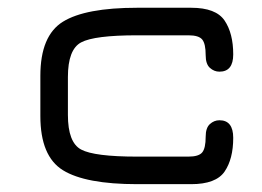

<svg xmlns="http://www.w3.org/2000/svg" viewBox="-20 -470 669 490"><path d="M467.8 0H330.1Q198.2 0 140.6 -35.6Q83 -71.3 83 -173.8V-276.4Q83 -378.9 140.6 -414.6Q198.2 -450.2 330.1 -450.2H467.8Q531.2 -450.2 553.2 -417.5Q575.2 -384.8 575.2 -331.1Q575.2 -287.1 540 -287.1Q526.4 -287.1 515.6 -296.9Q504.9 -306.6 504.9 -329.1Q504.9 -358.4 496.1 -369.1Q487.3 -379.9 460.9 -379.9H330.1Q220.7 -379.9 187 -361.8Q153.3 -343.8 153.3 -273.4V-176.8Q153.3 -106.4 187 -88.4Q220.7 -70.3 330.1 -70.3H460.9Q487.3 -70.3 496.1 -81.1Q504.9 -91.8 504.9 -121.1Q504.9 -143.6 515.6 -153.3Q526.4 -163.1 540 -163.1Q575.2 -163.1 575.2 -118.2Q575.2 -64.5 553.2 -32.2Q531.2 0 467.8 0Z"/></svg>

Font: Jura
Style: DemiBold
Weight: 600
Version: Version 2.4